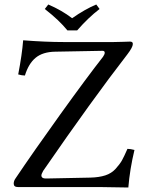

<svg xmlns="http://www.w3.org/2000/svg" viewBox="-20 -832 644 854"><path d="M279.8 -696.8Q243.7 -741.7 179.2 -792L194.8 -812Q254.9 -786.1 300.8 -751Q357.9 -791 408.2 -812L422.9 -792Q373 -753.9 323.2 -696.8ZM550.8 2Q451.2 0 424.3 0H60.1Q41 0 41 -15.1Q41 -27.3 48.8 -38.1Q128.9 -157.2 248.5 -323.7Q368.2 -490.2 438 -579.1Q445.8 -590.3 445.8 -597.2Q445.8 -606 436 -606L225.1 -602.1Q169.9 -601.1 138.4 -575Q106.9 -548.8 90.8 -496.1Q77.6 -496.1 61 -501Q78.1 -589.8 83 -652.8Q182.1 -645 264.2 -645H484.9Q502 -645 528.1 -646Q554.2 -647 558.1 -647Q571.3 -647 570.8 -636.2Q570.8 -622.1 546.9 -590.8Q391.1 -389.6 171.9 -71.8Q164.1 -57.6 164.1 -51.8Q164.1 -36.6 189 -38.1L381.8 -42Q420.9 -43 448.5 -52Q476.1 -61 494.6 -81.5Q513.2 -102.1 522.7 -119.1Q532.2 -136.2 546.9 -169.9Q560.1 -169.9 578.1 -165Q557.6 -80.1 550.8 2Z"/></svg>

Font: Linux Libertine
Style: Regular
Weight: 400
Designer: Philipp H. Poll
Foundry: Philipp H. Poll
Version: Version 5.3.0 ; ttfautohint (v0.9)